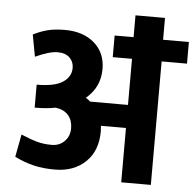

<svg xmlns="http://www.w3.org/2000/svg" viewBox="-52 -777 846 829"><g transform="rotate(5 371.0 -362.0)"><path d="M503.4 0V-235.4H395Q396.5 -211.9 396.5 -211.4Q396.5 -127 345.7 -78.4Q294.9 -29.8 212.9 -29.8Q162.6 -29.8 122.6 -39.1Q82.5 -48.3 38.1 -69.8L56.6 -168Q99.6 -149.9 127.9 -142.3Q156.2 -134.8 189.9 -134.8Q223.6 -134.8 245.6 -157Q267.6 -179.2 267.6 -213.1Q267.6 -247.1 249.3 -269Q231 -291 193.8 -296.4Q154.3 -288.6 103 -288.6V-388.2Q181.2 -388.2 216.3 -411.9Q251.5 -435.5 251.5 -473.6Q251.5 -500.5 233.2 -518.1Q214.8 -535.6 180.7 -535.6Q146.5 -535.6 85 -507.8L67.4 -602.5Q100.1 -619.1 131.3 -626.7Q162.6 -634.3 204.6 -634.3Q283.7 -634.3 332 -592.3Q380.4 -550.3 380.4 -480Q380.4 -400.9 319.3 -350.1Q328.1 -345.7 339.8 -335.4H503.4V-535.2H419.9V-628.9H502V-723.6H629.9V-628.9H741.7V-535.2H631.8V0Z"/></g></svg>

Font: Yantramanav
Style: Bold
Weight: 700
Version: Version 1.001;PS 1.0;hotconv 1.0.72;makeotf.lib2.5.5900; ttf